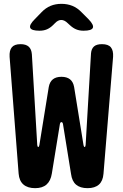

<svg xmlns="http://www.w3.org/2000/svg" viewBox="-20 -970 640 1000"><path d="M30 -674Q28 -707 41.5 -723.5Q55 -740 87 -740Q115 -740 129.5 -727Q144 -714 146 -687L174 -215Q175 -205 179 -204.5Q183 -204 185 -214L234 -517Q239 -544 255.5 -557Q272 -570 300 -570Q328 -570 344.5 -557Q361 -544 366 -517L415 -214Q417 -204 421 -204.5Q425 -205 426 -215L454 -692Q456 -716 469.5 -728Q483 -740 511 -740Q544 -740 557.5 -723.5Q571 -707 569 -674L519 -65Q516 -27 495 -8.5Q474 10 436 10Q398 10 376.5 -8Q355 -26 350 -64L308 -324Q306 -334 300 -334Q294 -334 292 -324L250 -66Q244 -28 222.5 -9Q201 10 163 10Q124 10 102 -9Q80 -28 77 -66ZM186 -810Q144 -810 137.5 -825Q131 -840 161 -870L196 -906Q218 -929 243.5 -939.5Q269 -950 300 -950Q331 -950 357 -939.5Q383 -929 405 -906L441 -870Q470 -840 463.5 -825Q457 -810 415 -810Q394 -810 377 -817Q360 -824 344 -839L333 -849Q316 -866 299 -866Q282 -866 266 -849L257 -840Q242 -825 225 -817.5Q208 -810 186 -810Z"/></svg>

Font: Maple Mono
Style: Bold
Weight: 700
Monospace: yes
Designer: subframe7536
Version: Version 7.200